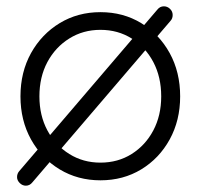

<svg xmlns="http://www.w3.org/2000/svg" viewBox="-20 -561 641 608"><path d="M61.8 27Q51 27 42.5 18.6Q34 10.2 34 -0.2Q34 -11.2 41 -19.2L478.2 -530.5Q486.5 -541 499 -541Q510 -541 518.4 -532.9Q526.8 -524.8 526.8 -513.5Q526.8 -502.2 519.8 -494.8L82.5 16.5Q74.2 27 61.8 27ZM550.5 -255.8Q550.5 -179.8 517.4 -119.5Q484.2 -59.2 427.2 -24.6Q370.2 10 298 10Q226.5 10 169.1 -24.6Q111.8 -59.2 78.2 -119.5Q44.8 -179.8 44.8 -255.8Q44.8 -332.5 78.2 -392.8Q111.8 -453 169.1 -487.8Q226.5 -522.5 298 -522.5Q370.2 -522.5 427.2 -487.8Q484.2 -453 517.4 -392.8Q550.5 -332.5 550.5 -255.8ZM490.5 -255.8Q490.5 -317.2 465.5 -364.5Q440.5 -411.8 397 -439.1Q353.5 -466.5 298 -466.5Q243.2 -466.5 199.4 -439.1Q155.5 -411.8 130.1 -364.5Q104.8 -317.2 104.8 -255.8Q104.8 -195.2 130.1 -148Q155.5 -100.8 199.4 -73.4Q243.2 -46 298 -46Q353.5 -46 397 -73.4Q440.5 -100.8 465.5 -148Q490.5 -195.2 490.5 -255.8Z"/></svg>

Font: Quicksand Variable Light
Style: Regular
Weight: 300
Designer: Andrew Paglinawan
Foundry: Andrew Paglinawan
Version: Version 3.004